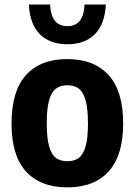

<svg xmlns="http://www.w3.org/2000/svg" viewBox="-20 -817 595 848"><path d="M31 -271Q31 -415 94.8 -485.5Q158.5 -556 277.5 -556Q396 -556 460 -484.8Q524 -413.5 524 -272.5Q524 -130.5 460 -60Q396 10.5 277.5 10.5Q159 10.5 95 -59.5Q31 -129.5 31 -271ZM368.5 -271Q368.5 -337 358 -374Q347.5 -411 327.8 -425.8Q308 -440.5 277.5 -440.5Q247 -440.5 227.2 -425.8Q207.5 -411 197 -374.5Q186.5 -338 186.5 -273Q186.5 -207.5 197 -170.8Q207.5 -134 227 -119.5Q246.5 -105 277.5 -105Q308.5 -105 328 -119.5Q347.5 -134 358 -170.2Q368.5 -206.5 368.5 -271ZM107.5 -797H201Q204 -748 223 -724.8Q242 -701.5 277.5 -701.5Q313 -701.5 332 -724.8Q351 -748 353.5 -797H447.5Q443 -709.5 398.5 -665.5Q354 -621.5 277.5 -621.5Q201 -621.5 156.5 -665.5Q112 -709.5 107.5 -797Z"/></svg>

Font: Encode Sans Semi Condensed
Style: Bold
Weight: 700
Width: 4
Designer: Multiple Designers
Foundry: Impallari Type
Version: Version 2.000